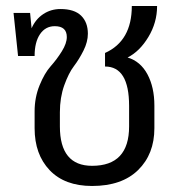

<svg xmlns="http://www.w3.org/2000/svg" viewBox="-20 -607 606 638"><path d="M404 -416Q447 -403 470 -360Q493 -317 493 -256V-181Q493 -95 439 -42Q385 11 286 11Q195 11 145 -41.5Q95 -94 95 -181V-237Q95 -283 111.5 -323.5Q128 -364 148.5 -387Q169 -410 185.5 -436.5Q202 -463 202 -484Q202 -520 162 -520Q131 -520 113 -493.5Q95 -467 95 -421H40L25 -564H80L85 -513Q98 -543 123.5 -560Q149 -577 181 -577Q227 -577 249.5 -555Q272 -533 272 -495Q272 -468 257.5 -439Q243 -410 225.5 -387Q208 -364 193.5 -323.5Q179 -283 179 -234V-187Q179 -56 286 -56Q409 -56 409 -187V-255Q409 -386 329 -386V-431Q418 -471 418 -587H502Q502 -532 473 -484Q444 -436 404 -416Z"/></svg>

Font: FiraGO Book
Style: Regular
Weight: 350
Designer: bBox Type
Foundry: bBox Type GmbH
Version: Version 1.001;PS 001.001;hotconv 1.0.88;makeotf.lib2.5.64775